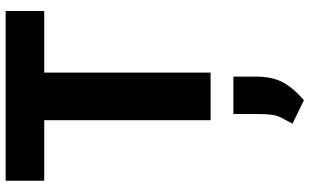

<svg xmlns="http://www.w3.org/2000/svg" viewBox="-224 -526 1075 666"><g transform="rotate(-90 313.0 -193.5)"><path d="M393.6 0H228.5V-710.9H393.6ZM607.4 -577.1H18.6V-710.9H607.4ZM379.9 154.3Q379.9 213.4 360.4 250Q340.8 286.6 297.9 323.7L216.8 284.2Q225.1 267.1 231.2 256.6Q237.3 246.1 241.5 235.8Q245.6 225.6 247.8 209Q250 192.4 250 163.6V79.1H379.9Z"/></g></svg>

Font: Heebo ExtraBold
Style: Regular
Weight: 800
Designer: Oded Ezer
Foundry: Ezer Type House
Version: Version 3.100